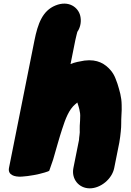

<svg xmlns="http://www.w3.org/2000/svg" viewBox="-20 -813 715 1049"><path d="M470.4 216C530.2 216 592.1 164.7 604 105L631.8 -34C635.8 -53.9 637.7 -76.1 639.8 -94C643.9 -127.8 641.2 -151.3 643.5 -183C645 -203.7 645.4 -222.3 644.7 -239C644.4 -284.1 632.9 -318.2 621.9 -355L611.5 -383C604.9 -400.3 596 -415.7 584.6 -429C554.8 -463.8 512.7 -491.1 441.2 -482C417.3 -478.1 386.2 -472.4 365.4 -463L391.4 -593C393.6 -604.3 396 -614.3 398.4 -623C399.7 -629.7 401.1 -635 402.6 -639C421.2 -665.6 425 -699 418.5 -726.5C407.8 -772.2 356 -813 282.8 -783C212.5 -754.1 186.7 -684.7 168 -591L29.2 104C21.6 142.3 58 154.4 98.7 152C140 149.5 190.4 139.8 224.1 129.5C240.5 124.5 248.8 121.3 249 120C256.1 100.8 262.5 80 270.2 59C279.1 28.4 308.1 -74.9 319.6 -108C337.3 -162.7 355.9 -214.1 391.7 -244L402.5 -253C407 -238.1 413.5 -220.9 415.7 -204C422.5 -181.3 413.7 -126.5 415.6 -103C417.6 -87.5 411.9 -64.2 411.6 -48L381 105C369.1 164.7 410.5 216 470.4 216Z"/></svg>

Font: Smoothie
Style: BlkIt
Weight: 900
Foundry: Cannot Into Space Fonts
Version: Version 0.8